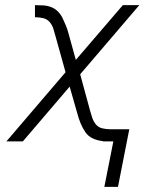

<svg xmlns="http://www.w3.org/2000/svg" viewBox="-20 -550 590 747"><path d="M386 177 421 0H380V-1Q359 -3 341 -11.5Q323 -20 312 -36Q301 -52 293.5 -70.5Q286 -89 281 -108L251 -213L69 0H5L235 -269L196 -409Q192 -424 187.5 -438.5Q183 -453 173 -464.5Q163 -476 147.5 -479.5Q132 -483 116 -483V-530Q132 -530 148.5 -529Q165 -528 180 -522Q195 -516 206 -504.5Q217 -493 223.5 -479.5Q230 -466 236 -451.5Q242 -437 246 -422L275 -317L458 -530H522L292 -261L330 -121Q334 -106 339 -91.5Q344 -77 353.5 -65.5Q363 -54 379 -50.5Q395 -47 411 -47H483L439 177Z"/></svg>

Font: Lode Dark Term
Style: Italic
Weight: 400
Italic angle: -11°
Monospace: yes
Designer: Belleve Invis
Foundry: Belleve Invis
Version: Version 29.2.0